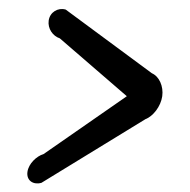

<svg xmlns="http://www.w3.org/2000/svg" viewBox="-20 -560 428 433"><path d="M345.9 -343C349 -365.3 339.1 -387.7 322.5 -394.8C313.9 -401.3 129 -537.8 129 -537.8L128.4 -538.3L127.7 -538.5C110.9 -543.3 92.5 -532.8 89.8 -513.6C87.3 -495.7 98.9 -478.7 114.9 -473.5L266 -343L78.2 -212.5C62.3 -207.8 44.5 -190.9 41.9 -172.4C39.2 -153.2 54.6 -142.7 72.7 -147.5L73.5 -147.7L74.3 -148.2C74.3 -148.2 295.6 -283.5 307.9 -291.2C325.3 -297.8 342.6 -320 345.9 -343Z"/></svg>

Font: Hi.
Style: Bold
Weight: 400
Designer: Mew Too, Robert Jablonski
Foundry: Cannot Into Space Fonts
Version: Version 1.996